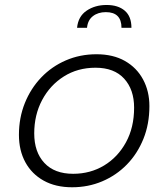

<svg xmlns="http://www.w3.org/2000/svg" viewBox="-20 -762 694 791"><path d="M277 9.5Q209 9.5 160 -17.8Q111 -45 84.5 -93.5Q58 -142 58 -206.5Q58 -276.5 82.2 -337Q106.5 -397.5 149.8 -442.8Q193 -488 251.2 -513.2Q309.5 -538.5 377.5 -538.5Q446 -538.5 494.8 -510.8Q543.5 -483 569.5 -434.5Q595.5 -386 595.5 -325Q595.5 -251 570.8 -189.8Q546 -128.5 502.5 -84Q459 -39.5 401.2 -15Q343.5 9.5 277 9.5ZM281.5 -46Q352 -46 408.8 -80.2Q465.5 -114.5 499 -175.8Q532.5 -237 532.5 -318.5Q532.5 -393 491.5 -438Q450.5 -483 373.5 -483Q300 -483 243 -447Q186 -411 153.5 -349.8Q121 -288.5 121 -212.5Q121 -135.5 162.8 -90.8Q204.5 -46 281.5 -46ZM297.5 -647.5Q302 -694.5 336.8 -718Q371.5 -741.5 419 -741.5Q466.5 -741.5 494 -718Q521.5 -694.5 521.5 -647.5H480.5Q480.5 -712 416 -712Q384 -712 362.8 -695.5Q341.5 -679 338.5 -647.5Z"/></svg>

Font: Epilogue Light
Style: Italic
Weight: 300
Italic angle: -12°
Designer: Tyler Finck
Foundry: Etcetera Type Co
Version: Version 2.111; ttfautohint (v1.8.3)